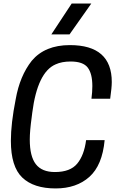

<svg xmlns="http://www.w3.org/2000/svg" viewBox="-20 -1045 670 1077"><path d="M492 -852ZM370 -852H268L382 -1025H492ZM292 12Q169 12 105 -49Q41 -110 41 -255Q41 -352 68 -488Q91 -619 158 -704Q232 -792 372 -792Q607 -792 607 -585Q607 -554 598 -491H493Q498 -530 498 -562Q498 -632 472 -666Q446 -700 376 -700Q327 -700 292 -684Q190 -640 161 -413L158 -389Q147 -310 147 -262Q147 -168 181 -124Q215 -80 288 -80Q374 -80 413 -127Q452 -174 463 -259H567Q554 -118 481.5 -53Q409 12 292 12Z"/></svg>

Font: Tanohe Sans Medium
Style: Italic
Weight: 500
Designer: Village Type and Design LLC & Cristiano Sobral
Foundry: Cooper Hewitt Smithsonian Design Museum
Version: Version 1.00;September 29, 2021;FontCreator 13.0.0.2655 64-b